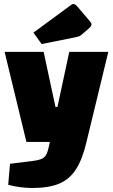

<svg xmlns="http://www.w3.org/2000/svg" viewBox="-20 -759 564 959"><path d="M112 -50 3 -500H198L257 -225H267L326 -500H521L412 -50ZM141 180Q110 180 78 175.5Q46 171 21 164L30 59L150 44Q178 40 192 32.5Q206 25 213.5 8Q221 -9 227 -40L229 -50H412Q392 36 359.5 86.5Q327 137 275 158.5Q223 180 141 180ZM188 -539 147 -596 336 -735Q341 -739 347 -739Q355 -739 365 -728L428 -654Q437 -644 437 -637Q437 -629 426 -619L388 -586Q382 -581 376.5 -578.5Q371 -576 362 -574Z"/></svg>

Font: Changa ExtraLight ExtraBold
Style: Regular
Weight: 800
Version: Version 3.002; ttfautohint (v1.8.2)